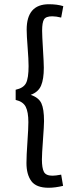

<svg xmlns="http://www.w3.org/2000/svg" viewBox="-20 -729 335 907"><path d="M125 -281Q163 -268 175.5 -241Q188 -214 188 -157Q188 -136 183 -68Q178 0 178 24Q178 65 187.5 83Q197 101 228 101Q242 101 269 96L278 149Q240 158 210 158Q151 158 128 126.5Q105 95 105 41Q105 7 109.5 -57.5Q114 -122 114 -152Q114 -200 101.5 -224.5Q89 -249 54 -257V-305Q91 -313 103 -336.5Q115 -360 115 -417Q115 -448 110.5 -505Q106 -562 106 -589Q106 -709 211 -709Q250 -709 279 -700L269 -646Q245 -652 227 -652Q197 -652 188 -637.5Q179 -623 179 -584Q179 -561 183 -496Q187 -431 187 -409Q187 -355 174 -324.5Q161 -294 125 -281Z"/></svg>

Font: BreeCF
Style: Light
Weight: 300
Designer: Veronika Burian, Jos Scaglione
Foundry: TypeTogether
Version: Version 0.0.2